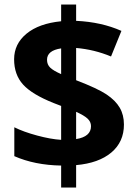

<svg xmlns="http://www.w3.org/2000/svg" viewBox="-20 -779 611 857"><path d="M319.8 -758.8V-686Q433.1 -680.7 522 -641.1L475.6 -526.9Q400.4 -558.1 319.8 -564.9V-420.9Q415.5 -384.3 455.6 -357.4Q495.6 -330.6 514.4 -298.3Q533.2 -266.1 533.2 -223.1Q533.2 -145.5 476.8 -98.1Q420.4 -50.8 319.8 -42V58.1H252.9V-40Q134.8 -42 43.9 -82V-210.9Q85 -190.4 145.5 -174.1Q206.1 -157.7 252.9 -154.8V-306.2L220.2 -318.8Q123 -357.4 83 -401.6Q43 -445.8 43 -514.4Q43 -583 98.4 -628.7Q153.8 -674.3 252.9 -684.1V-758.8ZM189.9 -512.2Q189.9 -490.7 204.1 -477.1Q218.3 -463.4 252.9 -448.2V-563Q189.9 -553.7 189.9 -512.2ZM386.2 -215.8Q386.2 -235.4 370.6 -249.8Q355 -264.2 319.8 -279.8V-158.2Q386.2 -168.9 386.2 -215.8Z"/></svg>

Font: Open Sans Hebrew
Style: Bold
Weight: 700
Foundry: Ascender Corporation, Yanek Iontef
Version: Version 2.001;PS 002.001;hotconv 1.0.70;makeotf.lib2.5.58329